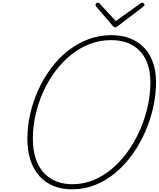

<svg xmlns="http://www.w3.org/2000/svg" viewBox="-20 -1392 1183 1431"><path d="M518 19Q441 19 379 -6Q317 -31 273.5 -79.5Q230 -128 207 -198.5Q184 -269 184 -358Q184 -450 205 -542.5Q226 -635 265 -721Q304 -807 359 -881.5Q414 -956 484 -1011.5Q554 -1067 636 -1098.5Q718 -1130 810 -1130Q888 -1130 949.5 -1106Q1011 -1082 1054.5 -1036.5Q1098 -991 1120.5 -925.5Q1143 -860 1143 -778Q1143 -689 1122.5 -595.5Q1102 -502 1063.5 -412.5Q1025 -323 969.5 -245Q914 -167 845 -108Q776 -49 693.5 -15Q611 19 518 19ZM519 -19Q605 -19 681 -51.5Q757 -84 821.5 -140Q886 -196 938 -270.5Q990 -345 1026.5 -430.5Q1063 -516 1082 -604.5Q1101 -693 1101 -778Q1101 -854 1081 -912.5Q1061 -971 1023.5 -1011Q986 -1051 931.5 -1072Q877 -1093 808 -1093Q724 -1093 647.5 -1063.5Q571 -1034 506 -980.5Q441 -927 389 -856.5Q337 -786 300.5 -704Q264 -622 244.5 -534Q225 -446 225 -358Q225 -277 245 -214Q265 -151 303.5 -107.5Q342 -64 396.5 -41.5Q451 -19 519 -19ZM1040 -1372Q1046 -1372 1051.5 -1367Q1057 -1362 1057 -1357Q1057 -1353 1055.5 -1350Q1054 -1347 1049 -1343L856 -1196Q849 -1192 845.5 -1190Q842 -1188 838 -1188Q834 -1188 830.5 -1190Q827 -1192 823 -1196L697 -1343Q696 -1346 694 -1349.5Q692 -1353 692 -1356Q692 -1364 698 -1368Q704 -1372 709 -1372Q715 -1372 717.5 -1370Q720 -1368 723 -1365L843 -1235L1022 -1363Q1030 -1369 1032.5 -1370.5Q1035 -1372 1040 -1372Z"/></svg>

Font: Playwrite CU Thin
Style: Regular
Weight: 250
Designer: Veronika Burian, José Scaglione
Foundry: TypeTogether
Version: Version 1.002